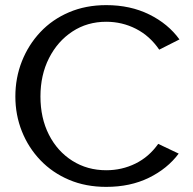

<svg xmlns="http://www.w3.org/2000/svg" viewBox="-20 -725 754 750"><path d="M395 5Q315 5 250 -22.5Q185 -50 138 -99Q91 -148 65.5 -212Q40 -276 40 -348Q40 -421 65.5 -485.5Q91 -550 137.5 -599.5Q184 -649 249.5 -677Q315 -705 395 -705Q489 -705 563 -668.5Q637 -632 681 -571L602 -531Q565 -585 511 -612.5Q457 -640 395 -640Q321 -640 263 -602Q205 -564 171.5 -498Q138 -432 138 -348Q138 -264 171 -199Q204 -134 262.5 -97Q321 -60 395 -60Q456 -60 509 -86Q562 -112 598 -163L678 -125Q634 -66 561.5 -30.5Q489 5 395 5Z"/></svg>

Font: Panamera Medium
Style: Regular
Weight: 500
Designer: Bastien Sozeau
Foundry: NBR — Bastien Sozeau
Version: Version 3.002; ttfautohint (v1.8.4.7-5d5b);gftools[0.9.33]